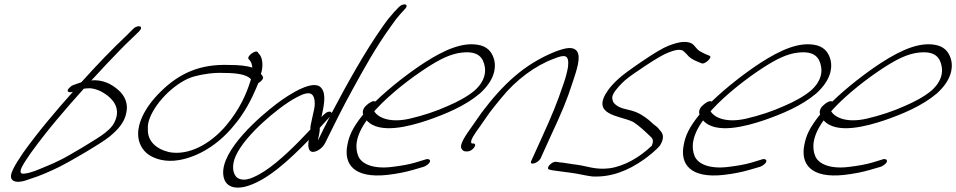

<svg xmlns="http://www.w3.org/2000/svg" viewBox="-20 -760 4313 866"><path d="M296 -367C273 -347 291 -340 309 -346C234 -262 152 -166 83 -69C48 -16 15 33 36 52C52 67 85 59 119 46C161 33 206 13 251 -9C293 -30 435 -112 473 -143C507 -171 542 -205 550 -253C559 -293 542 -328 517 -351C494 -372 460 -396 411 -398C405 -398 399 -398 392 -397C435 -444 479 -491 520 -533C540 -553 558 -572 578 -590L607 -618C611 -623 615 -627 616 -632C620 -646 594 -644 581 -630L553 -602C484 -537 420 -470 355 -398C352 -395 347 -388 344 -388L312 -377C306 -375 301 -372 296 -367ZM119 -70C193 -173 278 -271 358 -360C366 -361 376 -362 385 -362C402 -361 417 -356 433 -349C476 -327 517 -289 506 -236C498 -200 479 -181 453 -160C425 -137 285 -54 251 -38C227 -26 205 -16 184 -8C153 5 120 20 91 23C46 30 95 -34 119 -70Z M706 -348C629 -273 602 -202 603 -155C603 -118 621 -82 651 -62C678 -44 724 -27 788 -38C874 -53 963 -107 1031 -189C1083 -249 1115 -314 1135 -361L1145 -385C1159 -393 1170 -406 1166 -414L1157 -427C1169 -462 1164 -503 1148 -517L1143 -524C1135 -538 1092 -507 1101 -494C1109 -485 1114 -481 1117 -463C1118 -461 1117 -458 1118 -455C1091 -464 1056 -467 1014 -467C881 -472 789 -429 706 -348ZM655 -226C685 -306 779 -394 855 -415C895 -426 944 -433 987 -431C1047 -431 1091 -425 1112 -403L1109 -393C1092 -339 1063 -269 1000 -194C927 -108 829 -57 742 -74C681 -89 645 -126 647 -177C646 -192 648 -208 655 -226Z M987 28C990 62 1012 97 1082 83C1182 59 1286 -40 1373 -129C1369 -109 1367 -73 1394 -75C1414 -77 1437 -95 1447 -116C1484 -191 1524 -273 1571 -358C1620 -447 1674 -546 1745 -644C1760 -666 1774 -684 1786 -697L1807 -720C1828 -743 1797 -748 1778 -727L1757 -705C1742 -688 1725 -668 1708 -643C1626 -528 1540 -372 1477 -252C1477 -251 1474 -250 1475 -249C1475 -253 1474 -255 1470 -256C1455 -259 1442 -245 1430 -232C1440 -280 1453 -334 1430 -362C1398 -407 1286 -336 1229 -293C1155 -237 976 -84 987 28ZM1043 -56C1066 -108 1119 -165 1166 -208C1212 -250 1270 -296 1318 -321C1347 -337 1376 -347 1389 -332C1402 -318 1402 -285 1395 -259L1385 -213C1382 -201 1379 -186 1380 -176C1317 -108 1239 -31 1173 12C1126 41 1085 62 1052 43C1029 27 1024 -14 1043 -56ZM1422 -183 1468 -234C1448 -196 1430 -160 1414 -126C1416 -143 1424 -167 1422 -183Z M1635 -287C1614 -270 1615 -253 1618 -243L1615 -240C1570 -183 1555 -149 1547 -107C1529 -19 1577 45 1726 29C1770 24 1810 16 1844 6L1892 -8C1898 -10 1904 -14 1909 -18C1929 -34 1918 -45 1903 -42L1854 -27C1824 -18 1788 -12 1747 -7C1663 3 1611 -20 1596 -56C1581 -93 1582 -145 1634 -217C1691 -153 1827 -190 1910 -218C1988 -245 2078 -282 2144 -338C2210 -397 2217 -452 2210 -486C2203 -516 2187 -544 2149 -555C2070 -576 1980 -532 1897 -479C1827 -434 1739 -366 1673 -302C1662 -308 1645 -296 1635 -287ZM1668 -258 1675 -266C1739 -336 1834 -409 1907 -456C1963 -492 2013 -518 2065 -523C2140 -531 2159 -497 2166 -462C2171 -437 2170 -396 2121 -352C2088 -324 2042 -300 2002 -283C1947 -258 1889 -239 1829 -225C1743 -205 1687 -227 1668 -258Z M2109 -190C2080 -150 2052 -108 2061 -91C2065 -82 2072 -77 2081 -77H2089C2099 -77 2112 -85 2119 -95C2126 -105 2124 -113 2114 -113H2108C2096 -123 2122 -158 2145 -190L2189 -253C2205 -274 2222 -295 2241 -318C2308 -401 2396 -465 2478 -495C2528 -515 2548 -515 2542 -458C2538 -436 2532 -410 2521 -380C2492 -294 2471 -243 2421 -133L2377 -36C2364 -11 2406 -23 2418 -45L2462 -142C2514 -254 2536 -305 2564 -392C2581 -444 2601 -501 2583 -528C2566 -552 2532 -545 2484 -527C2341 -469 2247 -377 2153 -253Z M2458 5 2471 8C2497 11 2524 16 2553 19C2586 23 2619 32 2652 36C2737 40 2812 10 2882 -39C2905 -55 2940 -83 2957 -104C2978 -138 2971 -158 2956 -173C2951 -180 2945 -187 2935 -194C2925 -201 2917 -210 2906 -219C2885 -236 2861 -252 2829 -261L2789 -271C2769 -277 2748 -291 2744 -305C2740 -318 2739 -329 2757 -353C2796 -401 2814 -411 2889 -462C2937 -494 2972 -514 2992 -522C3022 -534 3045 -540 3061 -531L3077 -516C3088 -501 3104 -491 3126 -482L3143 -475C3159 -466 3198 -505 3179 -509L3162 -516C3152 -521 3143 -525 3135 -530C3120 -540 3115 -554 3100 -564C3074 -577 3040 -571 2996 -554C2970 -544 2930 -520 2877 -484C2824 -448 2787 -421 2769 -404C2749 -386 2734 -369 2723 -354C2642 -240 2772 -240 2834 -211C2865 -192 2892 -165 2915 -143C2926 -133 2928 -123 2920 -103C2866 -51 2796 -10 2729 -1C2666 7 2628 -11 2582 -17C2554 -20 2528 -26 2502 -28L2489 -30C2470 -34 2438 0 2458 5Z M3152 -287C3131 -270 3132 -253 3135 -243L3132 -240C3087 -183 3072 -149 3064 -107C3046 -19 3094 45 3243 29C3287 24 3327 16 3361 6L3409 -8C3415 -10 3421 -14 3426 -18C3446 -34 3435 -45 3420 -42L3371 -27C3341 -18 3305 -12 3264 -7C3180 3 3128 -20 3113 -56C3098 -93 3099 -145 3151 -217C3208 -153 3344 -190 3427 -218C3505 -245 3595 -282 3661 -338C3727 -397 3734 -452 3727 -486C3720 -516 3704 -544 3666 -555C3587 -576 3497 -532 3414 -479C3344 -434 3256 -366 3190 -302C3179 -308 3162 -296 3152 -287ZM3185 -258 3192 -266C3256 -336 3351 -409 3424 -456C3480 -492 3530 -518 3582 -523C3657 -531 3676 -497 3683 -462C3688 -437 3687 -396 3638 -352C3605 -324 3559 -300 3519 -283C3464 -258 3406 -239 3346 -225C3260 -205 3204 -227 3185 -258Z M3696 -287C3675 -270 3676 -253 3679 -243L3676 -240C3631 -183 3616 -149 3608 -107C3590 -19 3638 45 3787 29C3831 24 3871 16 3905 6L3953 -8C3959 -10 3965 -14 3970 -18C3990 -34 3979 -45 3964 -42L3915 -27C3885 -18 3849 -12 3808 -7C3724 3 3672 -20 3657 -56C3642 -93 3643 -145 3695 -217C3752 -153 3888 -190 3971 -218C4049 -245 4139 -282 4205 -338C4271 -397 4278 -452 4271 -486C4264 -516 4248 -544 4210 -555C4131 -576 4041 -532 3958 -479C3888 -434 3800 -366 3734 -302C3723 -308 3706 -296 3696 -287ZM3729 -258 3736 -266C3800 -336 3895 -409 3968 -456C4024 -492 4074 -518 4126 -523C4201 -531 4220 -497 4227 -462C4232 -437 4231 -396 4182 -352C4149 -324 4103 -300 4063 -283C4008 -258 3950 -239 3890 -225C3804 -205 3748 -227 3729 -258Z"/></svg>

Font: Stray Cat
Style: UltObl
Weight: 400
Version: Version 1.0